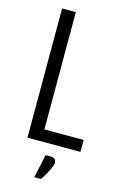

<svg xmlns="http://www.w3.org/2000/svg" viewBox="-129 -727 607 964"><g transform="rotate(15 174.5 -245.0)"><path d="M68.7 -671.7H140.1V-62H344.1V0H68.7ZM179.6 61H207.5Q219.4 61 227 67.1Q234.6 73.3 234.6 86.7Q234.6 97.6 225.7 116.5Q216.7 135.5 205.9 154Q195.1 172.4 187.6 182.8H153.1Z"/></g></svg>

Font: Khand Variable Light
Style: Regular
Weight: 300
Designer: Satya Rajpurohit
Foundry: Indian Type Foundry
Version: Version 3.000